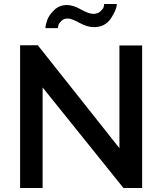

<svg xmlns="http://www.w3.org/2000/svg" viewBox="-20 -935 807 955"><path d="M594 0 192 -500V0H80V-710H168L574 -198V-709H687V0ZM447 -800Q414 -800 375 -821.5Q336 -843 317 -843Q297 -843 285 -831Q273 -819 270.5 -809.5Q268 -800 268 -795H206Q206 -810 214.5 -834.5Q223 -859 249 -884.5Q275 -910 313 -910Q344 -910 382.5 -888Q421 -866 444 -866Q466 -866 479.5 -878.5Q493 -891 495.5 -900Q498 -909 498 -915H561Q561 -888 532 -844Q503 -800 447 -800Z"/></svg>

Font: Raleway
Style: Regular
Weight: 600
Designer: Matt McInerney, Pablo Impallari, Rodrigo Fuenzalida
Foundry: Matt McInerney, Pablo Impallari, Rodrigo Fuenzalida
Version: Version 1.000;PS 001.001;hotconv 1.0.56; ttfautohint (v1.5)